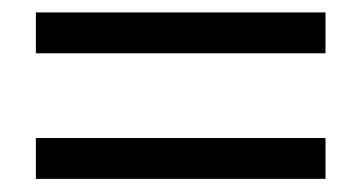

<svg xmlns="http://www.w3.org/2000/svg" viewBox="-20 -399 570 303"><path d="M493.7 -181.2V-116.7H36.6V-181.2ZM493.7 -379.4V-314.9H36.6V-379.4Z"/></svg>

Font: AzarMehrMonospaced
Style: SerifBold
Weight: 1
Designer: Amin Abedi
Version: Version 1.00